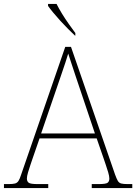

<svg xmlns="http://www.w3.org/2000/svg" viewBox="-24 -951 689 971"><path d="M-4 0V-20H18Q41 -20 52 -23Q63 -26 69.5 -36Q76 -46 83 -68L306 -714H335L558 -68Q566 -46 572 -36Q578 -26 589 -23Q600 -20 623 -20H645V0H440V-20H474Q512 -20 520.5 -27Q529 -34 529 -48Q529 -60 523 -80Q517 -100 510.5 -119Q504 -138 501 -147L465 -251H176L140 -147Q137 -138 130.5 -119Q124 -100 118 -80Q112 -60 112 -48Q112 -34 121 -27Q130 -20 167 -20H220V0ZM184 -276H456L379 -505Q370 -532 359 -564.5Q348 -597 338 -628Q328 -659 321 -680Q317 -665 306.5 -634Q296 -603 285 -570.5Q274 -538 266 -515ZM355 -771Q340 -785 320.5 -804.5Q301 -824 281 -846Q261 -868 244.5 -888Q228 -908 219 -921V-931H262Q273 -909 289.5 -882Q306 -855 324.5 -829Q343 -803 357 -784V-771Z"/></svg>

Font: Noto Serif Gujarati Thin
Style: Regular
Weight: 250
Version: Version 2.102